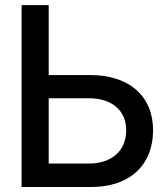

<svg xmlns="http://www.w3.org/2000/svg" viewBox="-20 -748 665 768"><path d="M341.3 -447.8H174.8V-727.5H66.4V0H345.7C499 0 592.3 -87.9 592.3 -227.1C592.3 -362.8 497.6 -447.8 341.3 -447.8ZM335.9 -93.8H174.8V-355H335.9C427.2 -355 484.9 -305.7 484.9 -227.5C484.9 -145.5 427.2 -93.8 335.9 -93.8Z"/></svg>

Font: Inteeer Medium
Style: Regular
Weight: 500
Designer: Rasmus Andersson
Foundry: rsms
Version: Version 4.001;Glyphs 3.4 (3402)